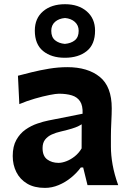

<svg xmlns="http://www.w3.org/2000/svg" viewBox="-20 -889 621 922"><path d="M261 -106.9Q229.2 -106.9 206.8 -123.3Q184.4 -139.7 184.4 -178Q184.4 -203 196.6 -218.6Q208.9 -234.2 228.7 -243.2Q248.6 -252.2 271.1 -257.2Q305.5 -265.3 324.8 -271.3Q344.1 -277.3 354.6 -282.3Q365.2 -287.4 372.3 -292.1L371.9 -176.4Q358.5 -153.7 338.9 -138.1Q319.2 -122.6 298.6 -114.8Q277.9 -106.9 261 -106.9ZM195.8 13.3Q229.2 13.3 261.6 -0.2Q294 -13.7 321.5 -36.2Q349 -58.7 368 -84.7H379.4L400.2 0H547.6Q529 -51.7 520.8 -97.7Q512.6 -143.8 512.6 -184.7V-234Q512.6 -265.7 514.6 -304.1Q516.6 -342.6 516.6 -369Q516.6 -473.4 459 -519.9Q401.4 -566.5 303.2 -566.5Q260.3 -566.5 215.7 -559.2Q171.1 -551.8 132.1 -542.1Q93.1 -532.4 66.2 -525.3L72.8 -389Q109 -404.4 147.7 -415.5Q186.5 -426.7 217.6 -432.8Q248.6 -439 262.5 -439Q298.8 -439 324.9 -431Q351 -423.1 364.6 -402.3Q378.2 -381.5 376.6 -342.9L212.9 -310.4Q188.4 -305.6 158.7 -295.4Q129 -285.3 102.3 -266.6Q75.6 -247.9 58.4 -217Q41.1 -186.2 41.1 -139.8Q41.1 -97.4 58.5 -62.6Q75.9 -27.8 110.2 -7.3Q144.5 13.3 195.8 13.3ZM291.3 -678.2Q262.5 -680.8 244.4 -695.7Q226.2 -710.7 226.2 -741Q226.2 -768 244.3 -784.1Q262.5 -800.1 292.3 -802.5Q321.3 -800.1 339.6 -783.7Q357.8 -767.2 357.8 -741Q357.8 -710.7 339.6 -695.7Q321.3 -680.8 291.3 -678.2ZM291.3 -611.6Q356.6 -611.6 396.6 -643.7Q436.5 -675.7 436.5 -741.8Q436.5 -799.9 396.7 -834.4Q356.9 -868.8 292.3 -868.8Q226.9 -868.8 187.1 -835Q147.2 -801.2 147.2 -741.8Q147.2 -676.4 186.9 -644Q226.6 -611.6 291.3 -611.6Z"/></svg>

Font: Pinar-VF-FD
Style: Regular
Weight: 300
Designer: Amin Abedi
Version: Version 3.0